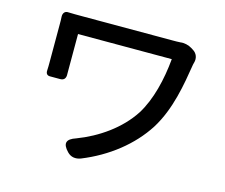

<svg xmlns="http://www.w3.org/2000/svg" viewBox="-102 -844 1185 1009"><g transform="rotate(15 490.0 -339.5)"><path d="M489 -607C601 -607 711 -607 740 -607C730 -495 702 -377 649 -293C584 -193 476 -118 363 -75C311 -58 303 -32 341 7C361 28 387 31 414 21C553 -35 670 -127 743 -241C815 -356 837 -496 855 -607C856 -610 856 -614 858 -619C866 -646 856 -670 835 -683L824 -690C807 -701 781 -707 762 -704C748 -703 734 -703 719 -703C658 -703 268 -703 231 -703C201 -703 172 -703 149 -704C134 -705 122 -693 123 -673C124 -660 124 -646 124 -633C124 -590 124 -459 124 -424C124 -410 124 -396 123 -380C122 -363 130 -354 145 -354H176H201C221 -354 232 -366 230 -391C230 -405 230 -417 230 -424C230 -459 230 -577 230 -607C265 -607 378 -607 489 -607Z"/></g></svg>

Font: GenSenRounded2 TW M
Style: Regular
Weight: 500
Version: Version 2.100;PS 2.1;hotconv 16.6.51;makeotf.lib2.5.65220 DE